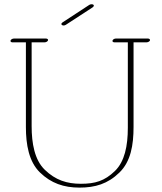

<svg xmlns="http://www.w3.org/2000/svg" viewBox="-20 -854 746 883"><path d="M272.5 -736.8C275.9 -736.8 279.8 -737.8 283.2 -740.2L406.2 -820.3C409.7 -822.8 411.6 -825.7 411.6 -828.1C411.6 -832.5 406.2 -834.5 401.4 -834.5C397.9 -834.5 393.6 -833.5 390.6 -831.5L267.6 -751C264.2 -748.5 262.2 -746.1 262.2 -743.7C262.2 -739.3 267.6 -736.8 272.5 -736.8ZM28.3 -665.5C28.3 -661.6 32.2 -659.2 38.1 -659.2H99.1V-269.5C99.1 -189.5 112.8 -110.4 163.6 -61C214.8 -11.2 273.4 8.8 345.7 8.8C417.5 8.8 475.6 -8.3 528.8 -60.1C581.5 -110.8 594.2 -187 594.2 -270.5V-659.2H653.3C660.2 -659.2 669.9 -663.6 669.9 -669.9C669.9 -673.8 665.5 -676.8 659.7 -676.8H513.2C506.3 -676.8 499.5 -672.9 497.6 -668C495.6 -663.1 500 -659.2 506.8 -659.2H567.9V-266.1C567.9 -183.1 553.2 -110.8 508.3 -67.4C460.9 -21.5 417 -8.8 352.1 -8.8C287.6 -8.8 235.4 -25.4 186 -73.2C139.2 -118.2 125.5 -194.8 125.5 -273.9V-659.2H184.6C191.4 -659.2 198.7 -663.1 200.7 -668C202.6 -672.9 197.8 -676.8 190.9 -676.8H44.4C37.6 -676.8 28.3 -672.4 28.3 -665.5Z"/></svg>

Font: WireWyrm
Style: Light
Weight: 200
Version: Version 001.000